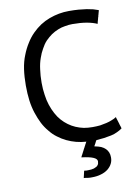

<svg xmlns="http://www.w3.org/2000/svg" viewBox="-97 -760 752 1029"><g transform="rotate(-10 279.0 -245.5)"><path d="M501 -91.8Q489.3 -84 475.6 -79.1Q461.9 -73.2 445.3 -69.3Q428.7 -65.4 410.2 -62.5Q390.6 -60.5 369.1 -60.5Q343.8 -60.5 321.3 -64.5Q298.8 -69.3 278.3 -78.1Q257.8 -86.9 239.3 -100.6Q221.7 -113.3 206.1 -130.9Q190.4 -148.4 178.7 -170.9Q167 -192.4 158.2 -218.8Q149.4 -245.1 145.5 -275.4Q140.6 -306.6 140.6 -341.8Q140.6 -380.9 145.5 -414.1Q149.4 -446.3 159.2 -473.6Q168 -500 180.7 -521.5Q192.4 -543.9 208 -560.5Q223.6 -576.2 241.2 -588.9Q258.8 -600.6 278.3 -608.4Q296.9 -616.2 317.4 -619.1Q336.9 -623 357.4 -623Q400.4 -623 434.6 -617.2Q467.8 -611.3 491.2 -600.6Q491.2 -600.6 491.2 -601.6Q491.2 -601.6 491.2 -602.5Q491.2 -602.5 492.2 -603.5Q492.2 -603.5 492.2 -604.5Q492.2 -604.5 492.2 -605.5Q492.2 -605.5 492.2 -606.4Q492.2 -606.4 493.2 -607.4Q493.2 -607.4 493.2 -608.4Q493.2 -608.4 493.2 -609.4Q493.2 -609.4 493.2 -610.4Q493.2 -611.3 494.1 -612.3Q494.1 -612.3 494.1 -613.3Q494.1 -613.3 494.1 -614.3Q494.1 -614.3 495.1 -615.2Q495.1 -615.2 495.1 -616.2Q495.1 -616.2 495.1 -616.2Q495.1 -616.2 495.1 -617.2Q495.1 -617.2 496.1 -619.1Q496.1 -619.1 496.1 -620.1Q496.1 -620.1 496.1 -621.1Q496.1 -621.1 497.1 -621.1Q497.1 -621.1 497.1 -622.1Q497.1 -622.1 497.1 -623Q497.1 -623 497.1 -624Q497.1 -624 497.1 -625Q497.1 -625 498 -626Q498 -626 498 -626Q498 -627 498 -627.9Q498 -627.9 498 -628.9Q498 -628.9 499 -628.9Q499 -628.9 499 -629.9Q499 -629.9 499 -630.9Q499 -630.9 499 -631.8Q499 -631.8 499 -631.8Q499 -631.8 500 -633.8Q500 -633.8 500 -633.8Q500 -634.8 500 -635.7Q500 -635.7 501 -635.7Q501 -635.7 501 -636.7Q501 -636.7 501 -637.7Q501 -637.7 501 -637.7Q501 -637.7 502 -639.6Q502 -639.6 502 -639.6Q502 -639.6 502 -640.6Q502 -640.6 502 -641.6Q502 -641.6 502 -642.6Q502 -642.6 502.9 -643.6Q502.9 -643.6 502.9 -644.5Q502.9 -644.5 502.9 -645.5Q502.9 -645.5 502.9 -646.5Q502.9 -646.5 503.9 -647.5Q503.9 -647.5 503.9 -647.5Q503.9 -647.5 503.9 -648.4Q503.9 -648.4 503.9 -649.4Q503.9 -649.4 504.9 -650.4Q504.9 -650.4 504.9 -651.4Q504.9 -651.4 504.9 -651.4Q504.9 -652.3 504.9 -653.3Q504.9 -653.3 505.9 -654.3Q505.9 -654.3 505.9 -655.3Q505.9 -655.3 505.9 -656.2Q505.9 -656.2 505.9 -656.2Q505.9 -656.2 506.8 -658.2Q506.8 -658.2 506.8 -658.2Q506.8 -658.2 506.8 -660.2Q506.8 -660.2 506.8 -660.2Q506.8 -660.2 507.8 -662.1Q507.8 -662.1 507.8 -663.1Q507.8 -663.1 507.8 -664.1Q507.8 -664.1 508.8 -664.1Q508.8 -664.1 508.8 -666Q508.8 -666 508.8 -667Q508.8 -667 508.8 -668Q508.8 -668 509.8 -668.9Q509.8 -668.9 509.8 -669.9Q509.8 -669.9 509.8 -670.9Q509.8 -670.9 510.7 -671.9Q498 -676.8 481.4 -681.6Q465.8 -685.5 447.3 -688.5Q427.7 -691.4 404.3 -693.4Q380.9 -695.3 351.6 -695.3Q323.2 -695.3 296.9 -690.4Q270.5 -685.5 244.1 -675.8Q217.8 -666 193.4 -650.4Q169.9 -634.8 148.4 -613.3Q127 -591.8 110.4 -564.5Q92.8 -537.1 80.1 -503.9Q66.4 -470.7 60.5 -429.7Q54.7 -389.6 54.7 -341.8Q54.7 -297.9 59.6 -259.8Q64.5 -222.7 75.2 -190.4Q85.9 -158.2 99.6 -130.9Q113.3 -104.5 131.8 -83Q149.4 -60.5 170.9 -44.9Q192.4 -28.3 216.8 -16.6Q241.2 -4.9 267.6 2Q293.9 8.8 322.3 10.7Q322.3 10.7 321.3 11.7Q321.3 11.7 320.3 12.7Q320.3 12.7 320.3 13.7Q320.3 13.7 319.3 14.6Q319.3 14.6 319.3 15.6Q319.3 15.6 318.4 16.6Q318.4 16.6 318.4 17.6Q318.4 17.6 317.4 18.6Q317.4 18.6 317.4 19.5Q317.4 19.5 316.4 20.5Q316.4 20.5 316.4 20.5Q316.4 20.5 315.4 21.5Q315.4 21.5 315.4 22.5Q315.4 22.5 314.5 23.4Q314.5 23.4 314.5 24.4Q314.5 24.4 313.5 25.4Q313.5 25.4 313.5 26.4Q313.5 26.4 312.5 27.3Q312.5 27.3 312.5 28.3Q312.5 28.3 312.5 29.3Q312.5 29.3 311.5 29.3Q311.5 29.3 311.5 30.3Q311.5 30.3 310.5 31.2Q310.5 31.2 310.5 32.2Q310.5 32.2 309.6 33.2Q309.6 33.2 309.6 34.2Q309.6 34.2 308.6 34.2Q308.6 34.2 308.6 35.2Q308.6 35.2 307.6 37.1Q307.6 37.1 307.6 38.1Q307.6 38.1 306.6 38.1Q306.6 38.1 306.6 39.1Q306.6 39.1 305.7 41Q305.7 41 305.7 42Q305.7 42 304.7 42Q304.7 43 304.7 43.9Q304.7 43.9 303.7 43.9Q303.7 43.9 302.7 45.9Q302.7 45.9 302.7 46.9Q302.7 46.9 302.7 46.9Q302.7 46.9 301.8 47.9Q301.8 47.9 301.8 48.8Q301.8 48.8 301.8 48.8Q301.8 48.8 300.8 49.8Q300.8 49.8 300.8 50.8Q300.8 50.8 299.8 50.8Q299.8 50.8 299.8 51.8Q299.8 51.8 299.8 52.7Q299.8 52.7 298.8 52.7Q298.8 52.7 298.8 53.7Q298.8 53.7 298.8 54.7Q298.8 54.7 297.9 55.7Q297.9 55.7 297.9 56.6Q297.9 56.6 296.9 57.6Q296.9 57.6 296.9 57.6Q296.9 58.6 295.9 59.6Q295.9 59.6 295.9 60.5Q295.9 60.5 294.9 60.5Q294.9 61.5 294.9 62.5Q294.9 62.5 293.9 63.5Q293.9 63.5 293 64.5Q293 64.5 293 65.4Q293 65.4 292 66.4Q292 66.4 292 66.4Q292 66.4 292 67.4Q292 67.4 292 68.4Q292 68.4 291 68.4Q291 68.4 291 69.3Q291 69.3 290 70.3Q290 70.3 290 71.3Q290 71.3 289.1 72.3Q289.1 72.3 289.1 73.2Q289.1 73.2 288.1 74.2Q288.1 74.2 288.1 75.2Q288.1 75.2 287.1 76.2Q287.1 76.2 287.1 77.1Q287.1 77.1 286.1 77.1Q286.1 77.1 286.1 79.1Q286.1 79.1 285.2 80.1Q285.2 80.1 285.2 80.1Q285.2 80.1 284.2 81.1Q284.2 82 283.2 83Q283.2 83 283.2 84Q283.2 84 283.2 85Q283.2 85 282.2 85.9Q282.2 85.9 282.2 86.9Q282.2 86.9 281.2 87.9Q281.2 87.9 281.2 88.9Q323.2 93.8 343.8 102.5Q365.2 111.3 365.2 125Q365.2 127.9 364.3 130.9Q364.3 133.8 363.3 137.7Q362.3 140.6 360.4 143.6Q358.4 146.5 355.5 149.4Q352.5 152.3 347.7 154.3Q342.8 157.2 336.9 159.2Q331.1 160.2 322.3 162.1Q313.5 163.1 303.7 163.1Q300.8 163.1 293.9 163.1Q291 163.1 289.1 162.1Q286.1 162.1 283.2 162.1Q280.3 174.8 274.4 200.2Q280.3 201.2 286.1 201.2Q291 202.1 296.9 203.1Q301.8 203.1 307.6 204.1Q312.5 204.1 318.4 204.1Q346.7 204.1 368.2 197.3Q389.6 191.4 406.2 178.7Q421.9 166 429.7 150.4Q437.5 135.7 437.5 116.2Q437.5 100.6 432.6 88.9Q427.7 77.1 418.9 68.4Q410.2 59.6 395.5 52.7Q380.9 46.9 360.4 43Q360.4 42 360.4 41Q360.4 41 361.3 40Q361.3 40 361.3 39.1Q361.3 39.1 362.3 38.1Q362.3 38.1 362.3 37.1Q362.3 37.1 363.3 36.1Q363.3 36.1 363.3 36.1Q363.3 36.1 364.3 35.2Q364.3 35.2 364.3 34.2Q364.3 34.2 365.2 32.2Q365.2 32.2 365.2 31.2Q365.2 31.2 366.2 31.2Q366.2 31.2 367.2 29.3Q367.2 29.3 367.2 28.3Q367.2 28.3 367.2 28.3Q367.2 28.3 368.2 27.3Q368.2 27.3 368.2 26.4Q368.2 26.4 369.1 26.4Q369.1 26.4 369.1 25.4Q369.1 25.4 369.1 24.4Q369.1 24.4 370.1 24.4Q370.1 24.4 370.1 23.4Q370.1 23.4 370.1 22.5Q370.1 22.5 371.1 21.5Q371.1 21.5 371.1 21.5Q371.1 21.5 372.1 19.5Q372.1 19.5 372.1 18.6Q372.1 18.6 373 18.6Q373 18.6 373 16.6Q373 16.6 374 16.6Q374 16.6 375 14.6Q375 14.6 375 13.7Q375 13.7 376 12.7Q376 12.7 376 11.7Q376 11.7 377 11.7Q398.4 9.8 418.9 7.8Q439.5 4.9 458 1Q476.6 -2.9 492.2 -10.7Q507.8 -17.6 520.5 -27.3Q520.5 -28.3 519.5 -29.3Q519.5 -30.3 518.6 -31.2Q518.6 -31.2 518.6 -32.2Q518.6 -32.2 518.6 -33.2Q518.6 -33.2 518.6 -34.2Q518.6 -34.2 517.6 -35.2Q517.6 -35.2 517.6 -36.1Q517.6 -36.1 517.6 -37.1Q517.6 -37.1 516.6 -38.1Q516.6 -38.1 516.6 -39.1Q516.6 -39.1 516.6 -39.1Q516.6 -39.1 516.6 -40Q516.6 -40 515.6 -41Q515.6 -41 515.6 -42Q515.6 -42 515.6 -43Q515.6 -43 514.6 -43.9Q514.6 -43.9 514.6 -44.9Q514.6 -44.9 514.6 -45.9Q514.6 -45.9 514.6 -45.9Q514.6 -45.9 513.7 -46.9Q513.7 -46.9 513.7 -47.9Q513.7 -47.9 513.7 -48.8Q513.7 -48.8 513.7 -49.8Q513.7 -49.8 512.7 -49.8Q512.7 -49.8 512.7 -50.8Q512.7 -50.8 512.7 -52.7Q512.7 -52.7 511.7 -53.7Q511.7 -53.7 511.7 -53.7Q511.7 -53.7 511.7 -54.7Q511.7 -54.7 511.7 -55.7Q511.7 -55.7 511.7 -56.6Q511.7 -56.6 510.7 -57.6Q510.7 -57.6 510.7 -58.6Q510.7 -58.6 510.7 -58.6Q510.7 -59.6 509.8 -60.5Q509.8 -60.5 509.8 -60.5Q509.8 -61.5 509.8 -62.5Q509.8 -62.5 508.8 -63.5Q508.8 -63.5 508.8 -64.5Q508.8 -64.5 508.8 -65.4Q508.8 -65.4 508.8 -65.4Q508.8 -66.4 507.8 -67.4Q507.8 -67.4 507.8 -68.4Q507.8 -68.4 507.8 -68.4Q507.8 -69.3 506.8 -70.3Q506.8 -70.3 506.8 -70.3Q506.8 -70.3 506.8 -71.3Q506.8 -71.3 506.8 -71.3Q506.8 -72.3 505.9 -73.2Q505.9 -73.2 505.9 -74.2Q505.9 -74.2 505.9 -75.2Q505.9 -75.2 504.9 -76.2Q504.9 -76.2 504.9 -77.1Q504.9 -77.1 504.9 -78.1Q504.9 -78.1 503.9 -79.1Q503.9 -79.1 503.9 -80.1Q503.9 -80.1 503.9 -81.1Q503.9 -81.1 502.9 -82Q502.9 -82 502.9 -83Q502.9 -83 502.9 -84Q502.9 -84 502 -85Q502 -85 502 -86.9Q502 -86.9 502 -87.9Q502 -87.9 501 -88.9Q501 -88.9 501 -89.8Q501 -90.8 501 -91.8Z"/></g></svg>

Font: Aptus Gothic JP
Style: Medium
Weight: 400
Designer: Fuminori Ogawa / Motoya
Version: Version 1